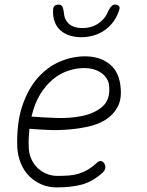

<svg xmlns="http://www.w3.org/2000/svg" viewBox="-20 -805 640 835"><path d="M433 -95Q440 -84 438 -73.5Q436 -63 425 -53Q382 -15 336.5 -2.5Q291 10 225 10Q191 10 160.5 -3Q130 -16 107 -39Q84 -62 70.5 -95Q57 -128 55 -167Q52 -269 76.5 -343Q101 -417 143 -465Q185 -513 239 -536.5Q293 -560 350 -560Q415 -560 457.5 -525.5Q500 -491 505 -420Q509 -371 490.5 -338Q472 -305 439.5 -284.5Q407 -264 364 -254.5Q321 -245 276 -241.5Q231 -238 187 -240Q143 -242 108 -245Q106 -226 105 -206Q104 -186 105 -163Q106 -136 116.5 -113Q127 -90 144 -74Q161 -58 183 -49Q205 -40 230 -40Q259 -40 281.5 -42Q304 -44 323.5 -50Q343 -56 361 -66.5Q379 -77 398 -94Q409 -105 417.5 -105Q426 -105 433 -95ZM117 -298Q166 -294 226.5 -292Q287 -290 339 -301Q391 -312 425 -341Q459 -370 455 -427Q454 -448 444 -463.5Q434 -479 419 -489Q404 -499 385.5 -504Q367 -509 347 -509Q311 -509 275.5 -497Q240 -485 209 -459Q178 -433 154 -393.5Q130 -354 117 -298ZM211 -763Q211 -774 217.5 -779.5Q224 -785 235 -785Q242 -785 246 -782Q250 -779 252 -774Q257 -763 258.5 -744.5Q260 -726 271 -711Q291 -683 339 -683Q386 -683 418 -711Q438 -728 445.5 -745.5Q453 -763 461 -774Q466 -779 469.5 -782Q473 -785 480 -785Q491 -785 496.5 -779.5Q502 -774 499 -763Q484 -714 446 -682Q401 -644 333 -643Q267 -644 234 -682Q208 -714 211 -763Z"/></svg>

Font: Maple Mono NL Thin
Style: Italic
Weight: 250
Italic angle: -10°
Monospace: yes
Designer: subframe7536
Version: Version 7.000